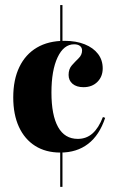

<svg xmlns="http://www.w3.org/2000/svg" viewBox="-20 -591 454 758"><path d="M217.7 146.8V-3.2H226.6V146.8ZM217.7 -420.2V-571H226.6V-420.2ZM218.5 11.3Q160.5 11.3 119 -14.9Q77.4 -41.1 54.8 -89.9Q32.3 -138.7 32.3 -206.5Q32.3 -276.6 56.5 -326.6Q80.6 -376.6 125.8 -403.2Q171 -429.8 234.7 -429.8Q280.6 -429.8 314.5 -416.1Q348.4 -402.4 366.9 -378.2Q385.5 -354 385.5 -321Q385.5 -288.7 364.5 -267.7Q343.5 -246.8 309.7 -246.8Q282.3 -246.8 266.5 -260.1Q250.8 -273.4 250.8 -295.2Q250.8 -318.5 263.7 -333.1Q276.6 -347.6 290.3 -360.9Q304 -374.2 304 -391.9Q304 -403.2 295.6 -409.7Q287.1 -416.1 272.6 -416.1Q231.5 -416.1 207.3 -364.5Q183.1 -312.9 183.1 -225.8Q183.1 -136.3 209.3 -89.5Q235.5 -42.7 287.1 -42.7Q321 -42.7 345.2 -64.1Q369.4 -85.5 386.3 -129L395.2 -125.8Q372.6 -57.3 327.8 -23Q283.1 11.3 218.5 11.3Z"/></svg>

Font: Playfair 144pt SemiCondensed Black
Style: Regular
Weight: 900
Width: 4
Designer: Claus Eggers Sørensen
Foundry: Claus Eggers Sørensen
Version: Version 2.203